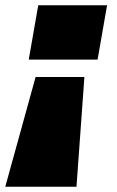

<svg xmlns="http://www.w3.org/2000/svg" viewBox="-34 -548 445 728"><path d="M-14 160 101 -256H286L256 160ZM75 -322 111 -528H372L336 -322Z"/></svg>

Font: Archivo Expanded Black
Style: Italic
Weight: 900
Width: 7
Italic angle: -10°
Designer: Hector Gatti
Foundry: Omnibus-Type
Version: Version 2.001